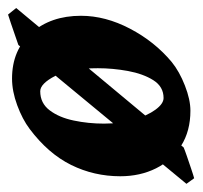

<svg xmlns="http://www.w3.org/2000/svg" viewBox="-39 -437 498 472"><g transform="rotate(-90 210.0 -201.0)"><path d="M426.3 -410.2 83.5 1.5Q78.1 3.9 62.5 9.3Q46.9 14.6 31 20Q15.1 25.4 7.8 27.3L-5.9 8.3L335.4 -404.8Q342.3 -407.2 357.4 -412.4Q372.6 -417.5 387.9 -422.9Q403.3 -428.2 410.2 -430.2ZM407.2 -251Q407.2 -190.9 375.5 -130.4Q343.8 -69.8 293.5 -27.8Q270 -8.8 235.6 4.6Q201.2 18.1 173.8 18.1Q124 18.1 87.9 -4.6Q51.8 -27.3 32.2 -66.4Q12.7 -105.5 12.7 -154.3Q12.7 -218.8 40.5 -275.1Q68.4 -331.5 128.9 -377Q152.8 -395 187.3 -407.7Q221.7 -420.4 252.9 -420.4Q323.2 -420.4 365.2 -372.8Q407.2 -325.2 407.2 -251ZM278.3 -209.5Q278.3 -277.8 259.3 -314.5Q240.2 -351.1 221.7 -351.1Q192.4 -351.1 174.8 -327.9Q157.2 -304.7 149.7 -268.8Q142.1 -232.9 142.1 -194.3Q142.1 -154.8 151.9 -121.3Q161.6 -87.9 176.3 -67.9Q190.9 -47.9 205.1 -47.9Q232.9 -47.9 248.8 -73Q264.6 -98.1 271.5 -135.5Q278.3 -172.9 278.3 -209.5Z"/></g></svg>

Font: Dai Banna SIL
Style: Bold Italic
Weight: 700
Italic angle: -11°
Designer: Victor Gaultney
Foundry: SIL International
Version: Version 4.000